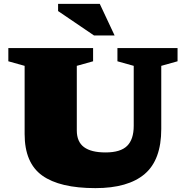

<svg xmlns="http://www.w3.org/2000/svg" viewBox="-20 -955 957 990"><path d="M669.5 -306V-615.5L585.5 -639V-707H895.5V-639L811.5 -615.5V-290Q811.5 -130.5 726 -57.8Q640.5 15 472 15Q288 15 197.5 -50Q107 -115 107 -264V-615.5L23 -639V-707H460V-639L376 -615.5V-282.5Q376 -224 413 -196.5Q450 -169 524 -169Q601.5 -169 635.5 -202.8Q669.5 -236.5 669.5 -306ZM571 -772H465L279.5 -898V-935H494.5Z"/></svg>

Font: Newsreader 6pt ExtraBold
Style: Regular
Weight: 800
Designer: Hugues Gentile
Foundry: Production Type
Version: Version 1.003; ttfautohint (v1.8.3)